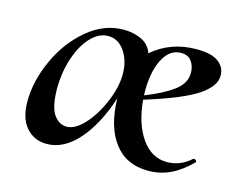

<svg xmlns="http://www.w3.org/2000/svg" viewBox="-67 -496 753 607"><g transform="rotate(15 309.0 -193.0)"><path d="M590 -62Q594 -62 597 -58.5Q600 -55 598 -53Q564 -19 530.5 -3.5Q497 12 459 12Q387 12 347.5 -40Q308 -92 306 -184Q277 -94 230 -40.5Q183 13 127 13Q86 13 60 -16.5Q34 -46 34 -102Q34 -168 65.5 -237.5Q97 -307 151.5 -353Q206 -399 270 -399Q303 -399 329 -386.5Q355 -374 364 -347Q424 -399 509 -399Q558 -399 580.5 -382Q603 -365 603 -338Q604 -304 556.5 -271.5Q509 -239 386 -201Q393 -123 426 -76.5Q459 -30 509 -30Q553 -30 587 -61Q588 -62 590 -62ZM385 -219V-215Q442 -237 476.5 -262.5Q511 -288 510 -323Q510 -343 499 -359Q488 -375 464 -375Q426 -375 404.5 -331.5Q383 -288 385 -219ZM228 -367Q198 -367 172 -340Q146 -313 130 -266Q114 -219 114 -162Q115 -104 132 -80Q149 -56 174 -56Q202 -56 232 -89Q262 -122 282.5 -171Q303 -220 303 -262Q303 -306 282 -336.5Q261 -367 228 -367Z"/></g></svg>

Font: Cormorant Upright SemiBold
Style: Regular
Weight: 600
Designer: Christian Thalmann (Catharsis Fonts)
Foundry: Catharsis Fonts
Version: Version 3.302